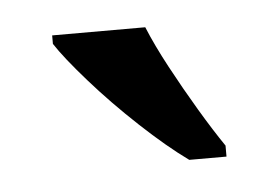

<svg xmlns="http://www.w3.org/2000/svg" viewBox="-28 -799 328 226"><g transform="rotate(-5 136.0 -686.0)"><path d="M188 -606Q163 -624 132.5 -652.5Q102 -681 76.5 -710Q51 -739 40 -756V-766H150Q159 -744 173.5 -717Q188 -690 203.5 -664Q219 -638 232 -619V-606Z"/></g></svg>

Font: Noto Serif Lao Condensed Medium
Style: Regular
Weight: 500
Width: 3
Designer: Monotype Design Team
Foundry: Monotype Imaging Inc.
Version: Version 2.003; ttfautohint (v1.8.4.7-5d5b)